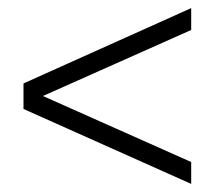

<svg xmlns="http://www.w3.org/2000/svg" viewBox="-20 -564 529 474"><path d="M452 -544V-490L86 -327L452 -164V-110L38 -295V-358Z"/></svg>

Font: TypoPRO Montserrat Alternates
Style: Regular
Weight: 300
Designer: Julieta Ulanovsky
Foundry: Julieta Ulanovsky
Version: Version 6.001